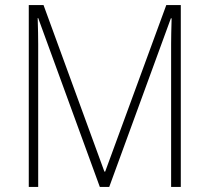

<svg xmlns="http://www.w3.org/2000/svg" viewBox="-20 -734 823 754"><path d="M372 0 130 -663H128Q129 -629 129.5 -605.5Q130 -582 130 -560V0H93V-714H151L390 -60H393L633 -714H690V0H652V-562Q652 -580 652.5 -604Q653 -628 654 -662H651L409 0Z"/></svg>

Font: Noto Sans Sinhala SemiCondensed ExtraLight
Style: Regular
Weight: 200
Width: 4
Designer: Jelle Bosma - Monotype Design Team
Foundry: Monotype Imaging Inc.
Version: Version 2.006; ttfautohint (v1.8.4.7-5d5b)